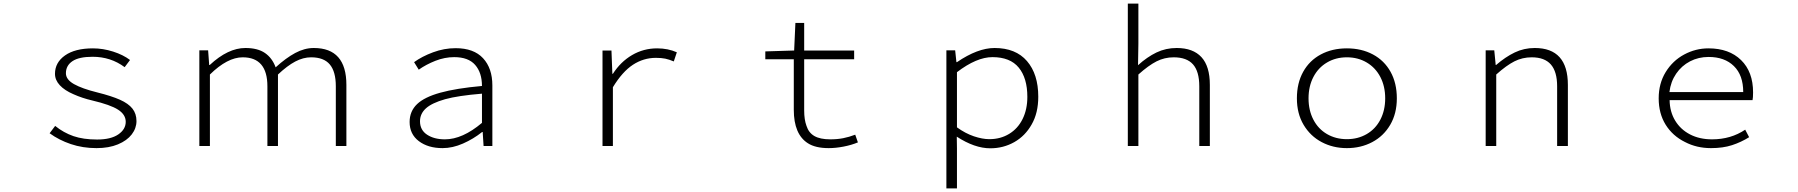

<svg xmlns="http://www.w3.org/2000/svg" viewBox="-20 -815 10040 1072"><path d="M257 -71 288 -112Q335 -74 390 -55Q445 -36 522 -36Q599 -36 640.5 -64.5Q682 -93 682 -135Q682 -175 639.5 -202.5Q597 -230 495 -254Q439 -267 390 -289Q341 -310 314 -339Q287 -368 287 -403Q287 -466 343 -505.5Q399 -545 499 -545Q555 -545 611.5 -527Q668 -509 706 -480L676 -440Q598 -498 497 -498Q421 -498 384.5 -473.5Q348 -449 348 -406Q348 -371 393 -345.5Q438 -320 523 -299Q603 -279 650 -258Q697 -237 719.5 -208.5Q742 -180 742 -139Q742 -99 715.5 -64.5Q689 -30 638.5 -9Q588 12 519 12Q442 12 375.5 -10.5Q309 -33 257 -71Z M1093 -534H1142L1148 -452H1151Q1253 -547 1350 -547Q1419 -547 1459.5 -519Q1500 -491 1519 -439Q1576 -491 1628 -519Q1680 -547 1732 -547Q1914 -547 1914 -341V0H1855V-333Q1855 -415 1821.5 -455Q1788 -495 1717 -495Q1673 -495 1628.5 -471.5Q1584 -448 1532 -399V0H1473V-333Q1473 -495 1335 -495Q1250 -495 1152 -399V0H1093Z M2267 -134Q2267 -194 2309 -234Q2350 -273 2438.5 -297.5Q2527 -322 2671 -335Q2671 -409 2633 -452.5Q2595 -496 2516 -496Q2463 -496 2411 -475.5Q2359 -455 2318 -426L2292 -468Q2336 -500 2398 -523Q2460 -546 2524 -546Q2625 -546 2677 -490Q2729 -434 2729 -338V0H2680L2675 -78H2672Q2623 -39 2565 -13.5Q2507 12 2451 12Q2370 12 2318.5 -27Q2267 -66 2267 -134ZM2671 -129V-292Q2537 -281 2465 -261Q2391 -240 2358 -210Q2325 -180 2325 -138Q2325 -89 2364.5 -63Q2404 -37 2464 -37Q2562 -37 2671 -129Z M3344 -533H3394L3399 -403H3402Q3445 -470 3509 -507.5Q3573 -545 3649 -545Q3710 -545 3759 -523L3742 -472Q3716 -483 3694.5 -487.5Q3673 -492 3642 -492Q3573 -492 3514 -453.5Q3455 -415 3402 -328V0H3344Z M4491 -15Q4412 -65 4412 -202V-484H4253V-528L4414 -533L4421 -687H4470V-533H4749V-484H4470V-198Q4470 -147 4483 -112Q4495 -74 4527 -55.5Q4559 -37 4616 -37Q4655 -37 4688 -43.5Q4721 -50 4755 -63L4770 -20Q4734 -5 4690 3.5Q4646 12 4607 12Q4533 12 4491 -15Z M5264 -534H5313L5320 -468H5323Q5439 -547 5533 -547Q5651 -547 5714 -474Q5777 -401 5777 -275Q5777 -184 5740 -120Q5704 -56 5643 -21.5Q5582 13 5509 13Q5422 13 5322 -52L5323 14V237H5264ZM5716 -274Q5716 -379 5668 -437.5Q5620 -496 5521 -496Q5433 -496 5323 -412V-104Q5370 -70 5417.5 -54Q5465 -38 5504 -38Q5566 -38 5614.5 -67.5Q5663 -97 5689.5 -150.5Q5716 -204 5716 -274Z M6277 -795H6336V-571L6334 -451Q6385 -497 6437 -522Q6489 -547 6550 -547Q6641 -547 6688 -496Q6735 -445 6735 -341V0H6676V-333Q6676 -416 6641 -455.5Q6606 -495 6533 -495Q6482 -495 6437.5 -472.5Q6393 -450 6336 -399V0H6277Z M7221 -266Q7221 -351 7256 -414Q7291 -477 7354.5 -511Q7418 -545 7500 -545Q7582 -545 7645.5 -511Q7709 -477 7744 -414Q7779 -351 7779 -266Q7779 -181 7742 -118Q7705 -55 7641.5 -21.5Q7578 12 7500 12Q7423 12 7359.5 -21.5Q7296 -55 7258.5 -118Q7221 -181 7221 -266ZM7714 -266Q7714 -333 7687 -385Q7660 -437 7611 -466Q7562 -495 7500 -495Q7438 -495 7389 -466Q7340 -437 7313 -385Q7286 -333 7286 -266Q7286 -199 7313 -147Q7340 -95 7389 -66.5Q7438 -38 7500 -38Q7562 -38 7611 -66.5Q7660 -95 7687 -147Q7714 -199 7714 -266Z M8275 -534H8323L8331 -452H8333Q8385 -497 8437 -522Q8489 -547 8549 -547Q8734 -547 8734 -341V0H8674V-333Q8674 -415 8639 -455Q8604 -495 8532 -495Q8480 -495 8435.5 -472.5Q8391 -450 8334 -399V0H8275Z M9388 -22Q9319 -56 9280 -118.5Q9241 -181 9241 -266Q9241 -349 9280 -412.5Q9319 -476 9383 -510.5Q9447 -545 9519 -545Q9634 -545 9701 -479.5Q9768 -414 9768 -299Q9768 -269 9765 -256H9302Q9303 -191 9333 -141.5Q9363 -92 9416 -64.5Q9469 -37 9539 -37Q9644 -37 9724 -91L9746 -49Q9701 -21 9650.5 -4.5Q9600 12 9533 12Q9453 12 9388 -22ZM9520 -497Q9463 -497 9416 -472.5Q9369 -448 9338.5 -403.5Q9308 -359 9301 -301H9713Q9713 -395 9661 -446Q9609 -497 9520 -497Z"/></svg>

Font: Merged Yaku Han JP Light
Style: Regular
Weight: 300
Designer: Ryoko NISHIZUKA 西塚涼子 (kana, bopomofo & ideographs); Paul D. Hunt (Latin, Greek & Cyrillic); Sandoll Communications 산돌커뮤니
Foundry: Adobe
Version: Version 2.004